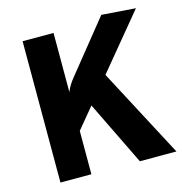

<svg xmlns="http://www.w3.org/2000/svg" viewBox="-107 -822 869 919"><g transform="rotate(-15 327.5 -362.5)"><path d="M318.8 -317.9 233.4 -214.8V0H80.1V-700.2H233.4V-407.2Q240.7 -425.3 250 -440.2Q259.3 -455.1 272.9 -471.7L476.6 -724.6L645 -712.4L421.4 -441.9L654.8 0H473.6Z"/></g></svg>

Font: Selawik
Style: Bold
Weight: 700
Designer: Aaron Bell
Foundry: Microsoft Corporation
Version: Version 1.01